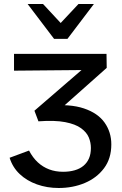

<svg xmlns="http://www.w3.org/2000/svg" viewBox="-20 -927 607 959"><path d="M273 12Q215 12 164.5 -6Q114 -24 78.5 -57.5Q43 -91 28 -139L125 -175Q144 -139 169 -116Q194 -93 225.5 -81Q257 -69 295 -69Q327 -69 353 -76.5Q379 -84 397 -99Q415 -114 424.5 -136Q434 -158 434 -188Q434 -215 423.5 -240.5Q413 -266 385 -286.5Q357 -307 305.5 -317Q254 -327 172 -321L152 -374L445 -627L484 -578L50 -574V-658H512L513 -588L235 -341L218 -399Q329 -409 399 -385.5Q469 -362 502.5 -314.5Q536 -267 536 -206Q536 -135 499.5 -86.5Q463 -38 403.5 -13Q344 12 273 12ZM250 -733 268 -796 372 -907H449L317 -733ZM250 -733 118 -907H195L300 -794L317 -733Z"/></svg>

Font: Ysabeau Office SemiBold
Style: Regular
Weight: 600
Designer: Christian Thalmann (Catharsis Fonts)
Version: Version 2.001;gftools[0.9.30]; featfreeze: tnum,lnum,ss02